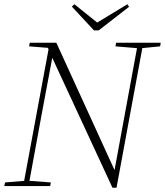

<svg xmlns="http://www.w3.org/2000/svg" viewBox="-21 -875 776 903"><path d="M-1 0 3 -17 100 -25H111L218 -17L215 0ZM88 0 211 -663H236L174 -332L113 0ZM522 -657 525 -674H735L732 -657L641 -648H630ZM534 -59 512 -44 565 -332 628 -674H653L527 8H508L217 -620L216 -624L204 -650L116 -657L119 -674H244L525 -59ZM329 -855 446 -761H423L578 -855L586 -843L443 -732H421L317 -844Z"/></svg>

Font: Source Serif 4 48pt Light
Style: Italic
Weight: 300
Italic angle: -12°
Designer: Frank Grießhammer
Foundry: Adobe Systems Incorporated
Version: Version 4.004;hotconv 1.0.116;makeotfexe 2.5.65601